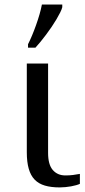

<svg xmlns="http://www.w3.org/2000/svg" viewBox="-20 -816 374 846"><path d="M191.9 -536.1V-142.1Q191.9 -90.8 212.6 -66.9Q233.4 -43 268.1 -43Q286.1 -43 301.3 -44.9Q316.4 -46.9 332 -49.8V-5.9Q325.7 -2.9 315.4 0Q305.2 2.9 293.2 5.1Q281.2 7.3 268.1 8.5Q254.9 9.8 243.2 9.8Q205.1 9.8 177.7 1.7Q150.4 -6.3 132.8 -24.4Q115.2 -42.5 106.7 -72.3Q98.1 -102.1 98.1 -145V-536.1ZM103.5 -621.1Q111.8 -637.2 121.1 -659.4Q130.4 -681.6 138.9 -705.6Q147.5 -729.5 154.3 -753.2Q161.1 -776.9 164.6 -795.9H254.4V-784.2Q252 -774.4 245.1 -760.7Q238.3 -747.1 228.8 -731Q219.2 -714.8 207.5 -697.5Q195.8 -680.2 183.3 -663.6Q170.9 -647 158.7 -632.1Q146.5 -617.2 136.2 -606H103.5Z"/></svg>

Font: Droid Serif
Style: Regular
Weight: 400
Designer: Monotype Design team
Foundry: Monotype Imaging Inc.
Version: Version 1.03